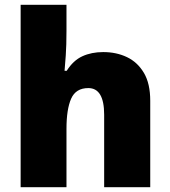

<svg xmlns="http://www.w3.org/2000/svg" viewBox="-20 -780 710 800"><path d="M257 -652Q257 -591 254 -549Q251 -507 249 -485H258Q285 -528 323 -545.5Q361 -563 410 -563Q465 -563 509 -542Q553 -521 579.5 -476.5Q606 -432 606 -360V0H414V-302Q414 -413 348 -413Q296 -413 276.5 -369Q257 -325 257 -243V0H66V-760H257Z"/></svg>

Font: Noto Sans Gujarati UI Black
Style: Regular
Weight: 900
Designer: Jelle Bosma - Monotype Design Team, Universal Thirst
Foundry: Monotype Imaging Inc.
Version: Version 2.106; ttfautohint (v1.8.4.7-5d5b)